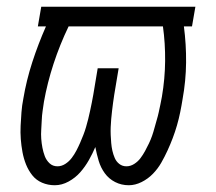

<svg xmlns="http://www.w3.org/2000/svg" viewBox="-20 -540 640 568"><path d="M361 8Q339 8 320.5 -1.5Q302 -11 290 -27.5Q278 -44 272 -64Q266 -84 262 -105Q254 -86 243 -66.5Q232 -47 217.5 -30.5Q203 -14 183 -3Q163 8 142 8Q122 8 104.5 0.5Q87 -7 75.5 -21.5Q64 -36 57 -53.5Q50 -71 46.5 -90Q43 -109 41.5 -128.5Q40 -148 41 -168Q42 -188 43.5 -208Q45 -228 49 -248Q58 -302 75.5 -356Q93 -410 116 -462H92L102 -520H558L548 -462H524Q531 -409 530.5 -355Q530 -301 520 -246Q517 -227 513 -207.5Q509 -188 503.5 -169Q498 -150 491 -131.5Q484 -113 475.5 -94.5Q467 -76 457 -58.5Q447 -41 432.5 -26Q418 -11 399 -1.5Q380 8 361 8ZM150 -48Q162 -48 173 -55Q184 -62 192 -72.5Q200 -83 206 -94.5Q212 -106 217 -117.5Q222 -129 226.5 -140.5Q231 -152 234.5 -164Q238 -176 241 -188Q244 -200 246.5 -212Q249 -224 251.5 -236Q254 -248 256 -260L269 -338H331L318 -260Q316 -248 314.5 -236Q313 -224 311.5 -212Q310 -200 309 -188Q308 -176 307.5 -164Q307 -152 307.5 -140.5Q308 -129 309 -117Q310 -105 312.5 -94Q315 -83 319.5 -72.5Q324 -62 333 -55Q342 -48 354 -48Q366 -48 377 -55Q388 -62 395.5 -72Q403 -82 409 -93Q415 -104 420.5 -115.5Q426 -127 430 -138.5Q434 -150 437 -161.5Q440 -173 443.5 -184.5Q447 -196 449.5 -207.5Q452 -219 454.5 -231Q457 -243 459 -254Q468 -307 468.5 -359.5Q469 -412 462 -462H183Q157 -408 138.5 -351.5Q120 -295 110 -239Q108 -225 106 -211.5Q104 -198 103.5 -184Q103 -170 102 -156.5Q101 -143 102 -129.5Q103 -116 105.5 -103Q108 -90 112.5 -78Q117 -66 126.5 -57Q136 -48 150 -48Z"/></svg>

Font: Iosevka Light Extended Oblique
Style: Regular
Weight: 300
Width: 7
Italic angle: -9°
Monospace: yes
Designer: Belleve Invis
Foundry: Belleve Invis
Version: Version 32.5.0; ttfautohint (v1.8.4)